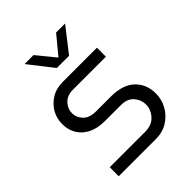

<svg xmlns="http://www.w3.org/2000/svg" viewBox="-199 -810 921 921"><g transform="rotate(-45 261.0 -350.0)"><path d="M66 0V-61H306Q352 -61 377 -89Q402 -117 402 -151Q402 -183 380 -208.5Q358 -234 315 -234H208Q134 -234 92.5 -271Q51 -308 51 -370Q51 -407 69 -438.5Q87 -470 119.5 -490Q152 -510 197 -510H428V-449H204Q165 -449 143 -425.5Q121 -402 121 -372Q121 -343 143 -320Q165 -297 209 -297H309Q390 -297 431.5 -257.5Q473 -218 473 -154Q473 -115 453.5 -79.5Q434 -44 399 -22Q364 0 318 0ZM223 -577 127 -700H188L264 -607L341 -700H402L306 -577Z"/></g></svg>

Font: MuseoModerno Light
Style: Regular
Weight: 300
Designer: Pablo Cosgaya, Héctor Gatti, Marcela Romero, and the Authors of The MuseoModerno Project.
Foundry: Omnibus-Type Team
Version: Version 1.001